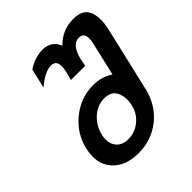

<svg xmlns="http://www.w3.org/2000/svg" viewBox="-202 -873 1006 1006"><g transform="rotate(-45 301.0 -370.0)"><path d="M267 -522Q268 -526 273.5 -546Q279 -566 280 -571Q298 -650 247 -650Q202 -650 138 -596L163 -704Q218 -740 274 -740Q339 -740 363 -681Q420 -740 502 -740Q572 -740 592 -692Q611 -645 594 -570L511 -214Q489 -117 417 -58.5Q345 0 247 0Q150 0 99 -58Q48 -116 71 -213Q92 -303 165.5 -362Q239 -421 329 -421Q393 -421 442 -389L484 -570Q504 -650 453 -650Q401 -650 380 -560Q380 -559 378.5 -551.5Q377 -544 376 -539L373 -522ZM261 -90Q310 -90 349 -121.5Q388 -153 399 -203Q411 -255 392 -294Q374 -331 322 -331Q271 -331 231 -294Q191 -257 179 -203Q168 -154 190.5 -122Q213 -90 261 -90Z"/></g></svg>

Font: Miedinger
Style: Bold-Italic
Weight: 700
Italic angle: -13°
Version: Version 001.000